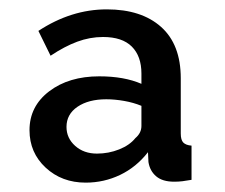

<svg xmlns="http://www.w3.org/2000/svg" viewBox="-20 -732 481 410"><path d="M163 -342Q112 -342 77.5 -374Q43 -406 43 -454Q43 -505 85 -537Q127 -569 192 -569Q245 -569 282 -553V-575Q282 -612 261.5 -632.5Q241 -653 200 -653Q172 -653 145 -643Q118 -633 88 -613L62 -666Q132 -712 208 -712Q282 -712 324 -674.5Q366 -637 366 -565V-447Q366 -433 371.5 -427.5Q377 -422 389 -421V-348Q378 -346 369.5 -345Q361 -344 352 -344Q327 -344 313.5 -355.5Q300 -367 297 -386L296 -407Q271 -375 236.5 -358.5Q202 -342 163 -342ZM187 -404Q212 -404 234.5 -413Q257 -422 269 -437Q282 -448 282 -463V-506Q265 -513 245 -516.5Q225 -520 207 -520Q169 -520 145.5 -504Q122 -488 122 -461Q122 -437 140.5 -420.5Q159 -404 187 -404Z"/></svg>

Font: Raleway Thin SemiBold
Style: Regular
Weight: 600
Version: Version 4.026